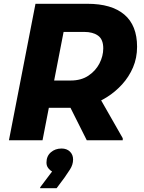

<svg xmlns="http://www.w3.org/2000/svg" viewBox="-20 -740 761 1013"><path d="M180 -171.2 210 -315.2H353.2Q408.2 -315.2 446.5 -340.8Q484.7 -366.3 504.7 -405.2Q524.8 -444.2 524.8 -484.8Q524.8 -532.2 497.4 -551.9Q470 -571.6 424.4 -571.6H260L287.2 -720H441.2Q569 -720 636.1 -663Q703.2 -606 703.2 -493.2Q703.2 -434.2 681.8 -384.3Q660.4 -334.5 624.4 -294.9Q588.4 -255.4 544.4 -227.7Q500.4 -200.1 454.5 -185.6Q408.6 -171.2 367.6 -171.2ZM27.2 0 167.2 -720H344.4L204.4 0ZM437.8 0 339.2 -196.4 491.6 -249.2 627.6 -10.8V0ZM254.8 164.8Q244.7 159.7 235 147.6Q225.2 135.4 225.2 117.6Q225.2 83.7 248.3 63.6Q271.3 43.6 304.8 43.6Q332.2 43.6 348.9 59.8Q365.6 76 365.6 101.6Q365.6 128.5 349.3 154Q333 179.4 320.8 196.4L278.8 252.8H192V248.2Z"/></svg>

Font: Kufam
Style: Italic
Weight: 400
Italic angle: -11°
Designer: Artur Schmal
Foundry: Original Type
Version: Version 1.301; ttfautohint (v1.8.3)